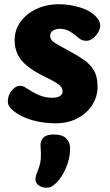

<svg xmlns="http://www.w3.org/2000/svg" viewBox="-20 -572 518 903"><path d="M432.3 -492.8Q440.1 -484.8 445.6 -474.1Q451.1 -463.3 451.1 -450.1Q451.1 -436.6 441.5 -420.1Q431.9 -403.6 417.2 -391.8Q402.6 -380.1 386.1 -380.1Q371.4 -380.1 362.3 -385.1Q353.1 -390.1 345.3 -397.1Q330.7 -411.3 308.7 -424Q286.8 -436.7 261.1 -436.7Q243.7 -436.7 229.8 -428.4Q215.9 -420.2 215.9 -403.6Q215.9 -384.2 236.4 -371.3Q256.9 -358.4 303.7 -333.1Q343.3 -312.2 373.9 -291.1Q404.4 -269.9 421.7 -240.7Q438.9 -211.4 438.9 -164.4Q438.9 -118.2 414.3 -79Q389.8 -39.8 344.9 -15.9Q300.1 8 239.4 8Q184.4 8 130.4 -7.2Q76.4 -22.3 38.4 -54.6Q29.9 -62.1 23.4 -71.6Q16.9 -81 16.9 -96.6Q16.9 -123.1 34.9 -145.8Q53 -168.4 73.9 -168.4Q82 -168.4 87.9 -166.4Q93.8 -164.4 100.8 -159.4Q132.8 -138.3 162.1 -125.3Q191.4 -112.3 225.4 -112.3Q248.7 -112.3 261.5 -120.1Q274.3 -127.9 274.3 -141.3Q274.3 -162.6 253.1 -177Q231.8 -191.4 197.1 -208.1Q140.2 -235.3 108 -261.7Q75.8 -288 62.3 -317.7Q48.8 -347.3 48.8 -382.9Q48.8 -431.1 76.4 -469.3Q104 -507.6 151.4 -529.8Q198.8 -552.1 258.8 -552.1Q305.8 -552.1 355 -537.5Q404.2 -522.9 432.3 -492.8ZM170.7 115.1Q168.7 91.1 183.7 75.7Q198.7 60.3 231.6 60.3Q272.2 60.3 290.5 78.4Q308.8 96.4 309.6 121.6Q310.6 155.3 300.8 187.8Q291.1 220.3 276.1 246.4Q261 272.6 244.7 288Q230.2 302 221.1 306.4Q211.9 310.9 197.1 310.9Q178.8 310.9 162.7 300.1Q146.7 289.3 146.7 271.2Q146.7 261.7 150.2 250.8Q153.8 239.9 159.6 225.2Q170.6 197.8 172 171.9Q173.4 146.1 170.7 115.1Z"/></svg>

Font: Playpen Sans Hebrew
Style: Regular
Weight: 400
Designer: Tom Grace, Laura Meseguer, Veronika Burian, José Scaglione
Foundry: TypeTogether
Version: Version 2.000